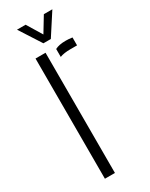

<svg xmlns="http://www.w3.org/2000/svg" viewBox="-197 -789 650 830"><g transform="rotate(-30 128.0 -374.0)"><path d="M60.5 0V-600H110.5V0ZM158.5 -551.5V-591Q178 -601.5 211.5 -601.5Q218.5 -601.5 226.2 -601Q234 -600.5 244.5 -599V-559.5H211.5Q178.5 -559.5 158.5 -551.5ZM123 -640 53.5 -748H96.5L142 -673L187.5 -748H230L160 -640Z"/></g></svg>

Font: Big Shoulders Stencil Text Thin ExtraLight
Style: Regular
Weight: 250
Version: Version 2.001